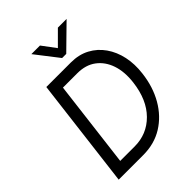

<svg xmlns="http://www.w3.org/2000/svg" viewBox="-253 -1027 1152 1152"><g transform="rotate(-45 323.0 -451.5)"><path d="M340 -756 226 -903H299L364 -816L451 -903H525L375 -756ZM64 0 150 -700H358Q426 -700 477.5 -672.5Q529 -645 563 -596.5Q597 -548 610.5 -485Q624 -422 615 -350Q603 -248 557.5 -169Q512 -90 439.5 -45Q367 0 272 0ZM150 -73H272Q377 -73 449.5 -146Q522 -219 538 -350Q548 -432 527 -494Q506 -556 458.5 -591.5Q411 -627 340 -627H218Z"/></g></svg>

Font: Haskoy
Style: Italic
Weight: 400
Designer: Ertekin Erdin
Foundry: Ertekin Erdin
Version: Version 2.000; ttfautohint (v1.8.4.7-5d5b)